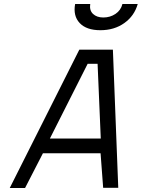

<svg xmlns="http://www.w3.org/2000/svg" viewBox="-20 -946 713 966"><path d="M379 -696H548L575 -1H499L486 -175H196L106 0H29ZM231 -249H487L471 -625H421ZM434 -926Q429 -894 448 -876Q467 -858 500 -858Q534 -858 561 -876Q588 -894 596 -926H673Q656 -866 605.5 -830Q555 -794 485 -794Q415 -794 381 -830Q347 -866 358 -926Z"/></svg>

Font: Panefresco 400wt
Style: Italic
Weight: 400
Foundry: Campivisivi & Chank Co
Version: Version 1.001